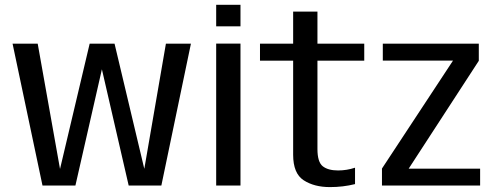

<svg xmlns="http://www.w3.org/2000/svg" viewBox="-20 -775 2073 802"><path d="M157.5 0H295L430 -592.5H354.5L229 -62H232L137.5 -592.5H32.5ZM517.5 0H654L777.5 -592.5H673L581.5 -62.5H584.5L458.5 -592.5H381Z M883 0H984.5V-593H883ZM883 -755V-665H984.5V-755Z M1358 6.5Q1413 6.5 1463 -6V-74.5Q1428.5 -63 1392 -63Q1350.5 -63 1328.2 -80.5Q1306 -98 1306 -152.5V-521.5H1501.5V-592.5H1306V-726.5H1204.5V-592.5H1066V-521.5H1204.5V-128.5Q1204.5 -50.5 1248.5 -22Q1292.5 6.5 1358 6.5Z M1575.5 0H1985.5V-70.5H1683L1683.5 -65L1980 -521V-592.5H1579V-522H1876.5L1876 -527.5L1575.5 -71Z"/></svg>

Font: Anybody UltraCondensed Thin
Style: Regular
Weight: 400
Version: Version 1.111